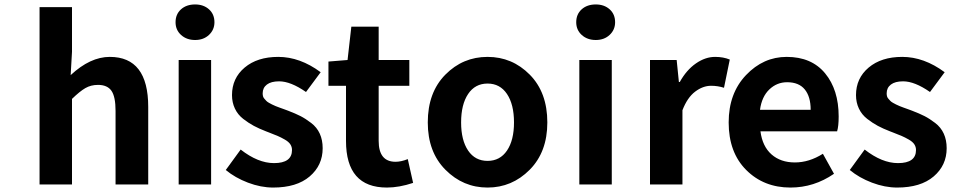

<svg xmlns="http://www.w3.org/2000/svg" viewBox="-20 -830 4287 864"><path d="M158 0V-798H304V-597L298 -492Q386 -574 474 -574Q647 -574 647 -349V0H500V-331Q500 -395 481.5 -421.5Q463 -448 421 -448Q389 -448 364 -433.5Q339 -419 304 -385V0Z M784 0V-560H930V0ZM770 -730Q770 -766 794.5 -788Q819 -810 858 -810Q896 -810 920.5 -788Q945 -766 945 -730Q945 -696 920.5 -673Q896 -650 858 -650Q820 -650 795 -672.5Q770 -695 770 -730Z M1209 14Q1154 14 1096 -8Q1038 -30 996 -65L1063 -157Q1141 -96 1213 -96Q1294 -96 1294 -155Q1294 -169 1286.5 -180.5Q1279 -192 1261.5 -202Q1244 -212 1230 -218Q1216 -224 1190 -234Q1181 -237 1177 -239Q1146 -251 1122.5 -263.5Q1099 -276 1074.5 -295Q1050 -314 1037 -341.5Q1024 -369 1024 -402Q1024 -478 1081 -526Q1138 -574 1232 -574Q1330 -574 1423 -505L1357 -416Q1288 -464 1236 -464Q1200 -464 1181 -449.5Q1162 -435 1162 -410Q1162 -403 1163.5 -397Q1165 -391 1169.5 -386Q1174 -381 1178 -376.5Q1182 -372 1190 -367.5Q1198 -363 1204 -360Q1210 -357 1220.5 -352.5Q1231 -348 1237.5 -346Q1244 -344 1257 -339Q1270 -334 1276 -332Q1310 -319 1332.5 -307.5Q1355 -296 1380.5 -276.5Q1406 -257 1419 -228.5Q1432 -200 1432 -163Q1432 -86 1373.5 -36Q1315 14 1209 14Z M1721 14Q1537 14 1537 -196V-444H1458V-553L1544 -560L1561 -710H1684V-560H1822V-444H1684V-196Q1684 -102 1760 -102Q1785 -102 1815 -114L1839 -7Q1776 14 1721 14Z M1905 -279Q1905 -414 1984 -494Q2063 -574 2174 -574Q2285 -574 2364 -494Q2443 -414 2443 -279Q2443 -146 2363.5 -66Q2284 14 2174 14Q2064 14 1984.5 -66Q1905 -146 1905 -279ZM2293 -279Q2293 -360 2261.5 -407Q2230 -454 2174 -454Q2118 -454 2086.5 -407Q2055 -360 2055 -279Q2055 -199 2086.5 -152.5Q2118 -106 2174 -106Q2230 -106 2261.5 -152.5Q2293 -199 2293 -279Z M2587 0V-560H2733V0ZM2573 -730Q2573 -766 2597.5 -788Q2622 -810 2661 -810Q2699 -810 2723.5 -788Q2748 -766 2748 -730Q2748 -696 2723.5 -673Q2699 -650 2661 -650Q2623 -650 2598 -672.5Q2573 -695 2573 -730Z M2905 0V-560H3025L3035 -461H3039Q3069 -515 3111.5 -544.5Q3154 -574 3198 -574Q3235 -574 3264 -562L3238 -435Q3210 -444 3180 -444Q3143 -444 3108 -417.5Q3073 -391 3051 -334V0Z M3537 14Q3417 14 3338 -65Q3259 -144 3259 -279Q3259 -410 3337 -492Q3415 -574 3520 -574Q3632 -574 3693 -500Q3754 -426 3754 -306Q3754 -262 3747 -239H3402Q3411 -171 3452 -135Q3493 -99 3557 -99Q3621 -99 3683 -138L3733 -48Q3643 14 3537 14ZM3400 -336H3628Q3628 -395 3601.5 -427.5Q3575 -460 3522 -460Q3476 -460 3442 -427.5Q3408 -395 3400 -336Z M4017 14Q3962 14 3904 -8Q3846 -30 3804 -65L3871 -157Q3949 -96 4021 -96Q4102 -96 4102 -155Q4102 -169 4094.5 -180.5Q4087 -192 4069.5 -202Q4052 -212 4038 -218Q4024 -224 3998 -234Q3989 -237 3985 -239Q3954 -251 3930.5 -263.5Q3907 -276 3882.5 -295Q3858 -314 3845 -341.5Q3832 -369 3832 -402Q3832 -478 3889 -526Q3946 -574 4040 -574Q4138 -574 4231 -505L4165 -416Q4096 -464 4044 -464Q4008 -464 3989 -449.5Q3970 -435 3970 -410Q3970 -403 3971.5 -397Q3973 -391 3977.5 -386Q3982 -381 3986 -376.5Q3990 -372 3998 -367.5Q4006 -363 4012 -360Q4018 -357 4028.5 -352.5Q4039 -348 4045.5 -346Q4052 -344 4065 -339Q4078 -334 4084 -332Q4118 -319 4140.5 -307.5Q4163 -296 4188.5 -276.5Q4214 -257 4227 -228.5Q4240 -200 4240 -163Q4240 -86 4181.5 -36Q4123 14 4017 14Z"/></svg>

Font: NotoSansHansBold
Style: Bold
Weight: 700
Designer: Ryoko NISHIZUKA  (kana & ideographs); Paul D. Hunt (Latin, Greek & Cyrillic); Wenlong ZHANG  (bopomofo); Sandoll Communi
Foundry: Adobe Systems Incorporated
Version: Version 1.00;December 8, 2021;FontCreator 13.0.0.2675 64-bit